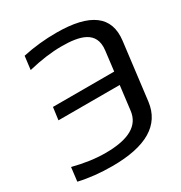

<svg xmlns="http://www.w3.org/2000/svg" viewBox="-160 -773 843 896"><g transform="rotate(-30 261.5 -325.0)"><path d="M428 -475 415 -368H85L76 -301H406L390 -171C381 -96 315 -59 191 -59C137 -59 80 -67 18 -83L9 -9C65 4 125 10 188 10C370 10 468 -49 483 -166L521 -474C536 -598 453 -660 271 -660C210 -660 150 -654 90 -641L81 -569C147 -585 207 -593 260 -593C358 -593 440 -574 428 -475Z"/></g></svg>

Font: Gamestation Display
Style: Italic
Weight: 400
Designer: Jonas Hecksher
Foundry: Jonas Hecksher, Playtypeª, e-types AS
Version: Version 1.003